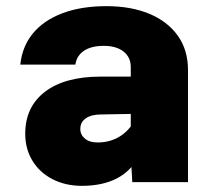

<svg xmlns="http://www.w3.org/2000/svg" viewBox="-20 -592 690 624"><path d="M410 0 405 -87V-374Q405 -406 381.5 -424.5Q358 -443 317 -443Q277 -443 253 -427Q229 -411 225 -382H46Q52 -441 87 -483.5Q122 -526 183 -549Q244 -572 326 -572Q405 -572 464.5 -547.5Q524 -523 557.5 -476.5Q591 -430 591 -364V0ZM246 12Q193 12 151 -9.5Q109 -31 85.5 -69.5Q62 -108 62 -157Q62 -245 126.5 -294Q191 -343 307 -343H421L420 -222L309 -220Q277 -220 259 -207.5Q241 -195 241 -173Q241 -154 256 -141.5Q271 -129 297 -129Q335 -129 365 -146Q395 -163 413 -193L431 -84Q405 -35 358.5 -11.5Q312 12 246 12Z"/></svg>

Font: Azeret Mono ExtraBold
Style: Regular
Weight: 800
Designer: Martin Vácha
Foundry: Displaay
Version: Version 1.002